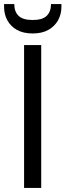

<svg xmlns="http://www.w3.org/2000/svg" viewBox="-41 -921 321 941"><path d="M77 0V-700H161V0ZM119 -757Q73 -757 42 -774.5Q11 -792 -5 -821.5Q-21 -851 -21 -887V-901H29Q29 -864 50 -843.5Q71 -823 119 -823Q167 -823 188 -843.5Q209 -864 209 -901H260V-887Q260 -851 243.5 -821.5Q227 -792 196 -774.5Q165 -757 119 -757Z"/></svg>

Font: DM Sans 9pt
Style: Regular
Weight: 400
Designer: Colophon Foundry, Jonny Pinhorn
Foundry: Colophon Foundry
Version: Version 4.004;gftools[0.9.30]